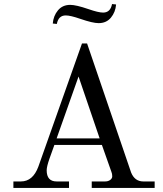

<svg xmlns="http://www.w3.org/2000/svg" viewBox="-20 -926 804 946"><path d="M240 -810Q243 -848 265.5 -875Q288 -902 326 -902Q355 -902 416 -881Q465 -864 488 -864Q524 -864 532 -906L552 -904Q549 -866 526.5 -839Q504 -812 466 -812Q437 -812 376 -833Q327 -850 304 -850Q268 -850 260 -808ZM259 -244H471L367 -549ZM46 0V-32H83Q142 -32 169 -105L384 -712H409L626 -76Q644 -32 686 -32H742V0H432V-32H498Q513 -32 523 -39.5Q533 -47 533 -57Q533 -70 529 -79L482 -212H248L224 -145Q210 -105 210 -87Q210 -32 259 -32H320V0Z"/></svg>

Font: Old Standard TT
Style: Regular
Weight: 400
Designer: Alexey Kryukov <alexios@thessalonica.org.ru>
Version: Version 2.2